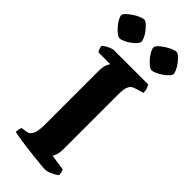

<svg xmlns="http://www.w3.org/2000/svg" viewBox="-296 -973 1015 1015"><g transform="rotate(45 211.5 -466.0)"><path d="M291 0Q284 0 260 -2.5Q236 -5 203 -8.5Q170 -12 137 -16.5Q104 -21 79.5 -25Q55 -29 46 -32Q46 -42 48.5 -52.5Q51 -63 54 -68L83 -72Q99 -74 109 -85Q119 -96 123.5 -116.5Q128 -137 128 -168V-562Q128 -604 136 -619.5Q144 -635 146 -638H57Q54 -643 50 -652.5Q46 -662 45 -674Q51 -680 63.5 -687.5Q76 -695 88.5 -699.5Q101 -704 106 -704H364Q367 -698 372 -687Q377 -676 378 -655L335 -642Q321 -639 311 -631.5Q301 -624 295 -607Q289 -590 289 -556V-145Q289 -121 283.5 -103.5Q278 -86 272 -80L362 -67Q364 -63 367 -52.5Q370 -42 370 -32Q354 -19 332 -9.5Q310 0 291 0ZM322 -769Q314 -769 301 -779.5Q288 -790 275 -805Q262 -820 253.5 -836Q245 -852 245 -862Q245 -871 256.5 -882.5Q268 -894 285.5 -905.5Q303 -917 320 -924.5Q337 -932 347 -932Q356 -932 368.5 -921.5Q381 -911 393 -895Q405 -879 412.5 -863.5Q420 -848 420 -838Q420 -830 409 -818Q398 -806 382 -795Q366 -784 349.5 -776.5Q333 -769 322 -769ZM83 -769Q75 -769 61.5 -779.5Q48 -790 34.5 -805.5Q21 -821 12.5 -836.5Q4 -852 4 -862Q4 -871 16 -882.5Q28 -894 45 -905.5Q62 -917 79 -924.5Q96 -932 107 -932Q115 -932 127.5 -921.5Q140 -911 152 -895.5Q164 -880 171.5 -864.5Q179 -849 179 -838Q179 -830 168.5 -818Q158 -806 142.5 -795Q127 -784 110.5 -776.5Q94 -769 83 -769Z"/></g></svg>

Font: Texturina Medium 12pt ExtraBold
Style: Regular
Weight: 800
Version: Version 1.002